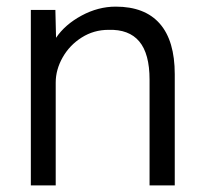

<svg xmlns="http://www.w3.org/2000/svg" viewBox="-20 -559 617 579"><path d="M73 -529H147L149 -445Q176 -485 226 -512Q276 -539 329 -539Q417 -539 462 -487.5Q507 -436 507 -335V0H431V-319Q431 -397 400 -434Q369 -471 307 -469Q263 -469 226.5 -446Q190 -423 169 -386Q148 -349 148 -310V0H73Z"/></svg>

Font: Lexend HM
Style: Regular
Weight: 400
Designer: Bonnie Shaver-Troup, Thomas Jockin, Octavio Pardo
Foundry: Lexend
Version: Version 1.091